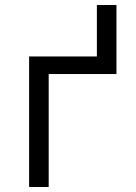

<svg xmlns="http://www.w3.org/2000/svg" viewBox="-20 -745 540 765"><path d="M96 0V-520H366V-725H444V-450H174V0Z"/></svg>

Font: Iosevka Curly
Style: Regular
Weight: 400
Monospace: yes
Designer: Belleve Invis
Foundry: Belleve Invis
Version: Version 22.1.2; ttfautohint (v1.8.4)